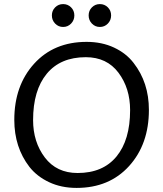

<svg xmlns="http://www.w3.org/2000/svg" viewBox="-20 -908 799 940"><path d="M355 12Q280 12 220.5 -16Q161 -44 124 -91Q50 -187 50 -321Q50 -489 147 -596Q244 -703 404 -703Q479 -703 538.5 -675Q598 -647 634 -600Q709 -504 709 -370Q709 -202 612 -95Q515 12 355 12ZM400 -628Q276 -628 209 -547Q142 -466 142 -320Q142 -213 199.5 -137Q257 -61 360 -61Q484 -61 550.5 -142Q617 -223 617 -369Q617 -476 560 -552Q503 -628 400 -628ZM328 -792.5Q312 -776 289 -776Q266 -776 250 -792.5Q234 -809 234 -832.5Q234 -856 250 -872Q266 -888 289 -888Q312 -888 328 -872Q344 -856 344 -832.5Q344 -809 328 -792.5ZM508 -792.5Q492 -776 469 -776Q446 -776 430 -792.5Q414 -809 414 -832.5Q414 -856 430 -872Q446 -888 469 -888Q492 -888 508 -872Q524 -856 524 -832.5Q524 -809 508 -792.5Z"/></svg>

Font: Average Sans
Style: Regular
Weight: 400
Designer: Eduardo Rodriguez Tunni
Foundry: Eduardo Rodriguez Tunni
Version: Version 1.002